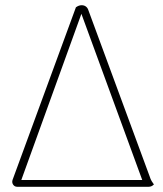

<svg xmlns="http://www.w3.org/2000/svg" viewBox="-20 -716 625 736"><path d="M46 0Q36 0 30.5 -8Q25 -16 28 -26L271 -688Q282 -696 293 -696Q302 -696 308.5 -691.5Q315 -687 318 -679L554 -39Q557 -29 561.5 -21.5Q566 -14 570 -9Q565 -4 560 -2Q555 0 550 0ZM57 -13 48 -26H539L530 -13L288 -674H296Z"/></svg>

Font: Arima Thin Thin
Style: Regular
Weight: 250
Version: Version 1.100